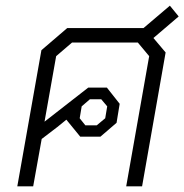

<svg xmlns="http://www.w3.org/2000/svg" viewBox="-20 -657 650 677"><path d="M521 -523 564 -472 481 0H425L506 -459L466 -507H234L178 -459L137 -228L291 -348H357L402 -291L391 -224L334 -175H263L214 -235L182 -209L127 -167L97 0H41L126 -480L217 -558H486L579 -637L610 -599ZM261 -240 281 -215H321L351 -240L358 -282L337 -307H297L268 -282Z"/></svg>

Font: Chakra Petch Light
Style: Italic
Weight: 300
Italic angle: -10°
Designer: Katatrad Aksorn Co.,Ltd.
Foundry: Cadson Demak Co.,Ltd.
Version: Version 1.000; ttfautohint (v1.6)